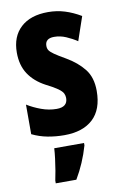

<svg xmlns="http://www.w3.org/2000/svg" viewBox="-88 -611 560 882"><g transform="rotate(-10 192.0 -169.5)"><path d="M358 -165Q358 -78 310.5 -34Q263 10 177 10Q137 10 99.5 3Q62 -4 27 -21V-159Q56 -141 91.5 -128Q127 -115 163 -115Q214 -115 214 -157Q214 -168 209 -178.5Q204 -189 186 -202Q168 -215 132 -233Q81 -260 54 -301Q27 -342 27 -401Q27 -476 72.5 -518Q118 -560 200 -560Q241 -560 278 -548.5Q315 -537 352 -515L314 -404Q290 -420 263 -431.5Q236 -443 208 -443Q166 -443 166 -408Q166 -396 171.5 -387.5Q177 -379 194 -367Q211 -355 246 -335Q296 -306 327 -267Q358 -228 358 -165ZM259 72Q236 152 195 221H99V208Q103 190 107.5 163.5Q112 137 115.5 109Q119 81 120 61H259Z"/></g></svg>

Font: Noto Sans Lao ExtraCondensed ExtraBold
Style: Regular
Weight: 800
Width: 2
Designer: Monotype Design Team
Foundry: Monotype Imaging Inc.
Version: Version 2.003; ttfautohint (v1.8.4.7-5d5b)